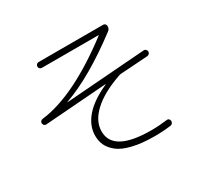

<svg xmlns="http://www.w3.org/2000/svg" viewBox="-157 -970 1315 1237"><g transform="rotate(-30 500.0 -351.0)"><path d="M98.6 -372.1Q89.8 -371.1 83.5 -377Q77.1 -382.8 76.2 -392.1Q75.2 -401.4 81.1 -407.7Q86.9 -414.1 95.7 -415Q338.9 -443.4 676.8 -699.2Q677.7 -699.2 677.7 -701.2Q677.7 -702.1 676.8 -702.1H255.9Q247.1 -702.1 240.7 -708Q234.4 -713.9 234.4 -723.1Q234.4 -732.4 240.7 -738.8Q247.1 -745.1 255.9 -745.1H737.3Q745.1 -745.1 751 -738.8Q756.8 -732.4 756.8 -723.6Q756.8 -702.1 741.2 -691.4Q487.3 -500 289.1 -429.7Q288.1 -429.7 288.1 -428.7Q288.1 -427.7 289.1 -427.7L878.9 -471.7Q887.7 -472.7 894.5 -466.8Q901.4 -460.9 902.3 -452.1Q903.3 -443.4 897 -436Q890.6 -428.7 881.8 -427.7L678.7 -414.1Q672.9 -414.1 661.1 -410.2Q526.4 -363.3 455.1 -296.9Q383.8 -230.5 383.8 -154.3Q383.8 -1 666 -1Q724.6 -1 783.2 -8.8Q802.7 -11.7 806.6 9.8Q807.6 18.6 802.2 25.9Q796.9 33.2 788.1 35.2Q729.5 43 666 43Q571.3 43 502.9 26.4Q434.6 9.8 399.4 -18.6Q364.3 -46.9 349.1 -79.1Q334 -111.3 334 -150.4Q334 -224.6 389.6 -289.1Q445.3 -353.5 556.6 -403.3Q557.6 -403.3 557.6 -405.3Q557.6 -406.2 556.6 -406.2Z"/></g></svg>

Font: Rounded Mgen+ 1m light
Style: Regular
Weight: 200
Designer: [Source Han Sans]
Ryoko NISHIZUKA  (kana & ideographs); Paul D. Hunt (Latin, Greek & Cyrillic); Wenlong ZHANG  (bopomofo
Version: Version 1.059.20150602